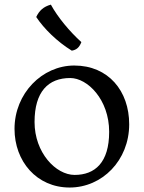

<svg xmlns="http://www.w3.org/2000/svg" viewBox="-20 -796 623 833"><path d="M43 -236.8C43 -96.7 138.7 17.6 282.2 17.6C423.3 17.6 540.5 -100.1 540.5 -256.8C540.5 -401.4 450.2 -511.7 302.2 -511.7C162.6 -511.7 43 -390.6 43 -236.8ZM129.9 -266.6C129.9 -397.9 189 -457.5 284.7 -457.5C359.4 -457.5 453.6 -364.3 453.6 -224.1C453.6 -90.8 392.1 -37.1 303.7 -37.1C222.2 -37.1 129.9 -133.8 129.9 -266.6ZM291.5 -576.2C311 -579.6 323.7 -588.9 333 -613.3C282.2 -659.2 230.5 -721.2 200.7 -775.9C168.5 -767.1 149.9 -749.5 137.2 -722.2C170.9 -671.4 228 -615.2 291.5 -576.2Z"/></svg>

Font: Trykker
Style: Regular
Weight: 400
Designer: Magnus Gaarde
Foundry: Magnus Gaarde
Version: Version 1.001